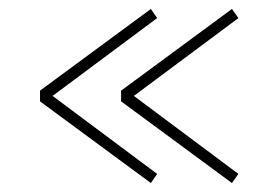

<svg xmlns="http://www.w3.org/2000/svg" viewBox="-20 -501 618 426"><path d="M509 -115.1 277 -288.2 509 -460.9 494.6 -481.1 248.7 -299.9V-276.1L494.6 -94.9ZM328.7 -115.1 96.7 -288.2 328.7 -460.9 314.7 -481.1 68.8 -299.9V-276.1L314.7 -94.9Z"/></svg>

Font: Arad-VF Thin Dots1
Style: Regular
Weight: 100
Designer: Mohammad Darvishi
Version: Version 1.000;August 30, 2024;FontCreator 15.0.0.2992 64-bit